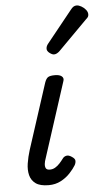

<svg xmlns="http://www.w3.org/2000/svg" viewBox="-58 -882 523 935"><g transform="rotate(-5 203.0 -414.0)"><path d="M142 16Q100 16 78.5 0.5Q57 -15 50.5 -41Q44 -67 49 -98.5Q54 -130 64 -162L168 -483Q175 -503 185 -509Q195 -515 218 -515Q241 -515 251.5 -506Q262 -497 257 -483L138 -115Q133 -102 131.5 -89Q130 -76 134.5 -67.5Q139 -59 154 -59Q168 -59 180 -66Q192 -73 202.5 -84.5Q213 -96 221 -107Q227 -116 238.5 -119Q250 -122 265 -112Q281 -102 281.5 -91.5Q282 -81 276 -70Q266 -53 247 -32.5Q228 -12 201.5 2Q175 16 142 16ZM223 -616Q214 -616 201.5 -625.5Q189 -635 189 -646Q189 -653 191.5 -659Q194 -665 199 -671L322 -824Q331 -836 338 -840Q345 -844 353 -844Q363 -844 375.5 -837Q388 -830 397 -819Q406 -808 406 -796Q406 -788 402.5 -783Q399 -778 393 -773L252 -631Q237 -616 223 -616Z"/></g></svg>

Font: Playwrite CO
Style: Regular
Weight: 400
Designer: Veronika Burian, José Scaglione
Foundry: TypeTogether
Version: Version 1.000